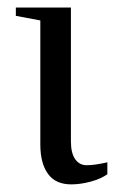

<svg xmlns="http://www.w3.org/2000/svg" viewBox="-20 -479 309 509"><path d="M168 -104.5Q168 -72.8 179.4 -56.9Q190.9 -41 209.5 -41Q231.9 -41 264.6 -48.8V-17.1Q247.6 -4.9 220.7 2.4Q193.8 9.8 168.9 9.8Q127.4 9.8 107.2 -18.1Q86.9 -45.9 86.9 -96.2V-424.8L22 -437V-459H168Z"/></svg>

Font: Liberation Serif
Style: Regular
Weight: 400
Designer: Steve Matteson
Foundry: Ascender Corporation
Version: Version 2.1.5